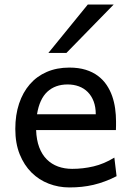

<svg xmlns="http://www.w3.org/2000/svg" viewBox="-20 -801 575 833"><path d="M280.8 -507.8Q320.8 -507.8 351.6 -498.3Q382.3 -488.8 404.8 -471.9Q427.2 -455.1 442.4 -432.6Q457.5 -410.2 466.6 -384.3Q475.6 -358.4 479.5 -330.3Q483.4 -302.2 483.4 -274.9Q483.4 -268.1 483.4 -255.9Q483.4 -243.7 482.9 -236.8H136.7Q138.2 -193.8 150.1 -162.1Q162.1 -130.4 182.9 -109.6Q203.6 -88.9 231.7 -78.6Q259.8 -68.4 293 -68.4Q340.3 -68.4 385.7 -79.1Q431.2 -89.8 476.1 -117.2L485.8 -36.6Q460 -23.4 435.1 -14.2Q410.2 -4.9 385.3 1Q360.4 6.8 334.7 9.5Q309.1 12.2 280.8 12.2Q233.9 12.2 191.4 -4.2Q148.9 -20.5 116.7 -52.5Q84.5 -84.5 65.4 -131.8Q46.4 -179.2 46.4 -241.7Q46.4 -302.2 62.7 -351.3Q79.1 -400.4 109.4 -435.3Q139.6 -470.2 183.1 -489Q226.6 -507.8 280.8 -507.8ZM273.4 -434.6Q219.7 -434.6 185.5 -403.1Q151.4 -371.6 140.6 -305.2H395.5Q395.5 -336.4 386.5 -360.6Q377.4 -384.8 361.1 -401.4Q344.7 -418 322.3 -426.3Q299.8 -434.6 273.4 -434.6ZM473.1 -781.2 268.1 -571.3H189.9L360.8 -781.2Z"/></svg>

Font: Andika DR AuSIL
Style: Regular
Weight: 400
Designer: Annie Olsen & Victor Gaultney
Foundry: SIL International
Version: Version 0.003